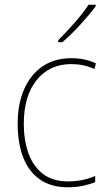

<svg xmlns="http://www.w3.org/2000/svg" viewBox="-20 -785 454 815"><path d="M269 10Q195 10 147.5 -24.5Q100 -59 77.5 -119.5Q55 -180 55 -259Q55 -344 82.5 -406.5Q110 -469 161 -503.5Q212 -538 283 -538Q341 -538 387 -516L381 -492Q357 -503 332.5 -508Q308 -513 283 -513Q190 -513 135.5 -445Q81 -377 81 -260Q81 -190 100.5 -135Q120 -80 161.5 -47.5Q203 -15 270 -15Q300 -15 329.5 -21Q359 -27 384 -38V-12Q363 -3 333 3.5Q303 10 269 10ZM386 -758Q360 -723 320.5 -680Q281 -637 245 -606H227V-614Q261 -648 297 -689Q333 -730 356 -765H386Z"/></svg>

Font: Noto Sans Kannada SemiCondensed Thin
Style: Regular
Weight: 100
Width: 4
Designer: Jelle Bosma - Monotype Design Team
Foundry: Monotype Imaging Inc.
Version: Version 2.005; ttfautohint (v1.8.4.7-5d5b)